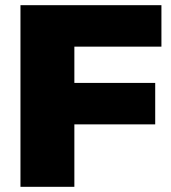

<svg xmlns="http://www.w3.org/2000/svg" viewBox="-20 -721 659 741"><path d="M59 -701H603V-541H267V-401H579V-241H267V0H59Z"/></svg>

Font: Gontserrat ExtraBold
Style: Regular
Weight: 800
Designer: Julieta Ulanovsky
Foundry: Julieta Ulanovsky
Version: Version 6.001